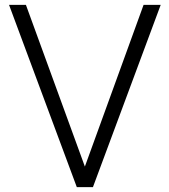

<svg xmlns="http://www.w3.org/2000/svg" viewBox="-20 -765 693 785"><path d="M360 0 637 -745H567L327 -84L86 -745H17L294 0Z"/></svg>

Font: Plus Jakarta Sans Light
Style: Regular
Weight: 300
Designer: Gumpita Rahayu
Foundry: Tokotype
Version: Version 2.071;gftools[0.9.30]